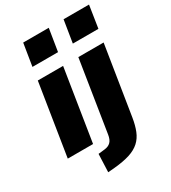

<svg xmlns="http://www.w3.org/2000/svg" viewBox="-221 -852 1030 1157"><g transform="rotate(-30 294.0 -273.5)"><path d="M105 -585 130 -740H308L283 -585ZM13 0 92 -498H268L189 0ZM386 -585 411 -740H588L564 -585ZM183 193 188 68 233 63Q260 60 275.5 44.5Q291 29 296 -4L374 -498H550L474 -20Q466 30 451 67.5Q436 105 408.5 130Q381 155 337.5 169Q294 183 230 189Z"/></g></svg>

Font: Nunito Sans 10pt SemiCondensed Black
Style: Italic
Weight: 900
Width: 4
Italic angle: -9°
Designer: Vernon Adams
Foundry: Vernon Adams
Version: Version 3.101;gftools[0.9.27]